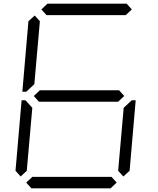

<svg xmlns="http://www.w3.org/2000/svg" viewBox="-20 -1020 856 1040"><path d="M92 -64 64 -95 97 -477H118L127 -467L155 -436L125 -95ZM163 -500 196 -531H625L653 -500L620 -469H191ZM232 -938 204 -969 237 -1000H666L694 -969L661 -938ZM133 -533 122 -523H101L134 -905L168 -936L196 -905L166 -564ZM683 -467 694 -477H715L682 -95L648 -64L620 -95L650 -436ZM612 -31 579 0H150L122 -31L155 -62H584Z"/></svg>

Font: DSEG7 Classic Mini
Style: Light Italic
Weight: 300
Italic angle: -5°
Designer: Keshikan(Twitter:@keshinomi_88pro)
Version: Version 0.46